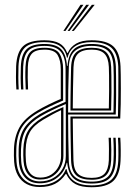

<svg xmlns="http://www.w3.org/2000/svg" viewBox="-20 -774 567 800"><path d="M145.2 5.2Q114.2 5.2 91.4 -6.9Q68.5 -19 55.1 -42.4Q41.8 -65.8 39 -99.2Q38 -113.8 37.9 -125.9Q37.8 -138 38.2 -153.2Q39.8 -203.8 60.5 -242.2Q81.2 -280.8 137 -314Q155.8 -325.2 180.6 -337.5Q205.5 -349.8 233.2 -361.8V-484.8Q233.2 -522.5 220 -544.9Q206.8 -567.2 165 -567.2Q127.5 -567.2 112.4 -550.1Q97.2 -533 96 -494.8Q95.2 -473.5 95.5 -450.2Q95.8 -427 97 -401.2H87.2Q85.8 -427.5 85.5 -451Q85.2 -474.5 86.2 -495.5Q88 -537.2 105 -556.1Q122 -575 165 -575Q213 -575 228 -550.1Q243 -525.2 243 -485V-355.2Q215.8 -343.8 188.8 -330.9Q161.8 -318 141.8 -306.2Q92.8 -278.5 71.1 -243.2Q49.5 -208 48 -153Q47.5 -137.2 47.6 -125.8Q47.8 -114.2 48.8 -99.8Q51 -69.5 63.1 -47.8Q75.2 -26 96 -14.2Q116.8 -2.5 145.8 -2.5Q184 -2.5 213.1 -20.1Q242.2 -37.8 254.2 -69.2H257.5Q264 -37 289.4 -19.2Q314.8 -1.5 362 -1.5Q418 -1.5 444 -25.1Q470 -48.8 472.8 -104.2Q473.2 -113.8 473.4 -130.9Q473.5 -148 473.1 -166.8Q472.8 -185.5 471.5 -200H481.2Q482.8 -178.8 483 -150.2Q483.2 -121.8 482.2 -103.2Q479.2 -45.5 451.8 -19.6Q424.2 6.2 362 6.2Q318.8 6.2 294.4 -7Q270 -20.2 256 -49.2H254Q235 -21.2 209.2 -8Q183.5 5.2 145.2 5.2ZM362 -9.2Q311.2 -9.2 287.9 -29.8Q264.5 -50.2 260 -95.8H258Q249.5 -57.5 219 -33.9Q188.5 -10.2 146 -10.2Q106 -10.2 83.9 -34.8Q61.8 -59.2 58.8 -100.2Q57.8 -115.5 57.6 -126.5Q57.5 -137.5 57.8 -152.2Q59.2 -205.8 80 -238.6Q100.8 -271.5 146.2 -298.5Q159.2 -306.2 176.4 -314.9Q193.5 -323.5 213.1 -332.4Q232.8 -341.2 253.2 -350V-484.8Q253.2 -535 232.8 -558.9Q212.2 -582.8 165 -582.8Q116.2 -582.8 97.2 -562.1Q78.2 -541.5 76.5 -495.5Q75.8 -476.5 75.9 -452.4Q76 -428.2 77.5 -401.2H67.8Q66.2 -427.2 66 -451Q65.8 -474.8 66.8 -496Q68.8 -547 90.8 -568.9Q112.8 -590.8 165 -590.8Q212 -590.8 233.8 -569.9Q255.5 -549 259.2 -499.2H261.2Q265 -548 288.5 -569.4Q312 -590.8 361.8 -590.8Q414.2 -590.8 437.4 -568.5Q460.5 -546.2 462.8 -495.5Q463.2 -484 463.6 -452.9Q464 -421.8 463.9 -380.5Q463.8 -339.2 462.2 -296.8H263.8Q263.8 -254 264.5 -202.5Q265.2 -151 266.5 -105.5Q268 -58.5 291.1 -37.9Q314.2 -17.2 362 -17.2Q408.5 -17.2 429.6 -37.6Q450.8 -58 453 -105.2Q453.8 -114.8 453.9 -131.2Q454 -147.8 453.6 -166.4Q453.2 -185 452.2 -200H461.8Q463.2 -178.2 463.5 -149.8Q463.8 -121.2 462.8 -105.5Q460.2 -56 438 -32.6Q415.8 -9.2 362 -9.2ZM146.8 -18.2Q177.2 -18.2 201.5 -31.9Q225.8 -45.5 240 -69.5Q254.2 -93.5 254.2 -124.5V-340.5Q224.2 -328.2 196.9 -314.9Q169.5 -301.5 150.8 -290.5Q108.5 -266 88.9 -234.8Q69.2 -203.5 67.5 -151.8Q67 -136.5 67.2 -125.9Q67.5 -115.2 68.5 -100.5Q71.5 -60.8 92.1 -39.5Q112.8 -18.2 146.8 -18.2ZM147.2 -26Q116.5 -26 98.8 -45.9Q81 -65.8 78.2 -101.8Q77 -117 77 -127.2Q77 -137.5 77.2 -151Q78.8 -199.5 96.8 -228.9Q114.8 -258.2 155.5 -283Q175.8 -295.2 198.6 -306.9Q221.5 -318.5 244.2 -328V-124.2Q244.2 -100.8 233.5 -78.1Q222.8 -55.5 201.2 -40.8Q179.8 -26 147.2 -26ZM147.8 -34Q174.5 -34 194 -46.8Q213.5 -59.5 224 -80.1Q234.5 -100.8 234.5 -124V-315Q218.5 -308 199.1 -297.4Q179.8 -286.8 160 -275.2Q119.8 -251.2 104 -222.9Q88.2 -194.5 87 -150.5Q86.8 -138.8 86.8 -128Q86.8 -117.2 88 -102Q90.2 -69.8 105.8 -51.9Q121.2 -34 147.8 -34ZM362 -25Q318.5 -25 298.1 -43.2Q277.8 -61.5 276.2 -105.8Q275.5 -134.5 274.9 -166.4Q274.2 -198.2 273.9 -229.9Q273.5 -261.5 273.5 -288.5H471.5Q472.5 -331.2 472.9 -375Q473.2 -418.8 473.2 -452Q473.2 -485.2 472.8 -496.5Q470.2 -551.2 444.2 -574.9Q418.2 -598.5 361.8 -598.5Q318.2 -598.2 293.2 -581.2Q268.2 -564.2 261.8 -533.8H258.8Q253.2 -565.8 230.2 -582.1Q207.2 -598.5 165 -598.5Q106.8 -598.5 83 -574.8Q59.2 -551 57 -497.5Q56.2 -474 56.4 -450.6Q56.5 -427.2 58 -401.2H48.2Q46.5 -429.8 46.5 -452.9Q46.5 -476 47.2 -497.8Q49.8 -555.8 75.8 -581Q101.8 -606.2 165 -606.2Q204 -606.2 226.9 -593.8Q249.8 -581.2 260 -553.5H262Q273.5 -578.5 297.4 -592.4Q321.2 -606.2 361.8 -606.2Q424 -606.2 451.9 -580.9Q479.8 -555.5 482.2 -497.2Q482.8 -487 483.1 -462.2Q483.5 -437.5 483.5 -405.5Q483.5 -373.5 483 -340.4Q482.5 -307.2 481 -280H283.2Q283.5 -240.8 284.2 -194.9Q285 -149 286 -106Q287.2 -66 305.2 -49.4Q323.2 -32.8 362 -32.8Q399 -32.8 415.4 -50.1Q431.8 -67.5 433.5 -106.5Q434.2 -125.2 434 -152.6Q433.8 -180 432.5 -200H442.2Q443.5 -177.8 443.8 -149.9Q444 -122 443.2 -106Q441 -62.5 422.1 -43.8Q403.2 -25 362 -25ZM263.8 -305.2H452.8Q454 -350 454.1 -389.6Q454.2 -429.2 453.9 -457.2Q453.5 -485.2 453 -495.8Q451 -543.8 429 -563.2Q407 -582.8 361.8 -582.8Q316.2 -582.8 292.1 -561.5Q268 -540.2 266.8 -494.2Q265 -443 264.4 -398.9Q263.8 -354.8 263.8 -305.2ZM443 -313.5H273.5Q273.5 -340.5 273.9 -372.1Q274.2 -403.8 274.9 -435.2Q275.5 -466.8 276.2 -493Q277.8 -538.8 298.5 -556.9Q319.2 -575 361.8 -575Q403.2 -575 422.2 -556.6Q441.2 -538.2 443.2 -495Q443.8 -486.5 444.1 -457.4Q444.5 -428.2 444.4 -389.6Q444.2 -351 443 -313.5ZM283.2 -322H433.5Q434.5 -358.5 434.6 -395Q434.8 -431.5 434.4 -458.8Q434 -486 433.5 -495Q431.8 -533.2 415.1 -550.2Q398.5 -567.2 361.8 -567.2Q322.5 -567.2 305 -550.1Q287.5 -533 286.2 -493.5Q285 -446 284.2 -406.2Q283.5 -366.5 283.2 -322ZM244 -645 315.5 -754H327.5L252.8 -645ZM278.8 -645 362.8 -754H374.5L287.5 -645ZM261.5 -645 339.2 -754H351L270 -645Z"/></svg>

Font: Big Shoulders Inline Text ExtraLight
Style: Regular
Weight: 250
Version: Version 2.002